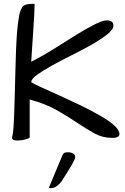

<svg xmlns="http://www.w3.org/2000/svg" viewBox="-20 -723 645 988"><path d="M42 -14.6Q42 -18.6 44.4 -26.4Q46.9 -34.2 49.3 -66.4Q51.8 -98.6 53.2 -144Q54.7 -189.5 56.2 -243.7Q57.6 -297.9 59.1 -354.5Q60.5 -411.1 62.5 -465.3Q64.5 -519.5 68.4 -564.5Q77.1 -662.1 91.8 -680.7Q99.6 -703.1 144.5 -703.1Q144.5 -703.1 158.2 -703.1Q158.2 -666 149.9 -546.9Q141.6 -427.7 140.6 -405.3Q204.1 -437.5 263.2 -475.1Q322.3 -512.7 373.5 -544.4Q424.8 -576.2 466.8 -597.2Q508.8 -618.2 529.3 -618.2Q563.5 -618.2 563.5 -591.8Q563.5 -571.3 532.2 -546.4Q501 -521.5 454.1 -494.6Q407.2 -467.8 352.1 -440.4Q296.9 -413.1 250 -387.2Q203.1 -361.3 171.9 -338.9Q140.6 -316.4 140.6 -299.8Q158.2 -289.1 198.7 -271Q239.3 -252.9 289.6 -230Q339.8 -207 394 -181.2Q448.2 -155.3 493.2 -128.9Q594.7 -71.3 594.7 -33.2Q594.7 -20.5 578.1 -15.6Q571.3 -13.7 564.5 -13.7H554.7Q507.8 -13.7 466.8 -36.1Q425.8 -58.6 379.4 -89.8Q333 -121.1 274.4 -154.8Q215.8 -188.5 132.8 -210.9V-15.6Q130.9 -11.7 115.2 -6.8Q92.8 0 67.4 0Q42 0 42 -14.6ZM300.8 77.1Q306.6 64.5 314 62.5Q321.3 60.5 330.1 60.5Q338.9 60.5 345.7 62.5Q367.2 68.4 367.2 85Q367.2 100.6 313.5 183.6Q303.7 199.2 299.3 206.5Q294.9 213.9 288.1 220.7Q265.6 245.1 243.2 245.1Q237.3 245.1 231.4 243.2Z"/></svg>

Font: Architects Daughter
Style: Regular
Weight: 400
Designer: Kimberly Geswein
Foundry: Kimberly Geswein
Version: Version 1.003 2010